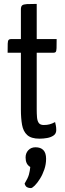

<svg xmlns="http://www.w3.org/2000/svg" viewBox="-20 -700 331 983"><path d="M182 10Q140 10 119.5 -8.5Q99 -27 93 -60.5Q87 -94 87 -139V-430H19Q19 -462 19.5 -476.5Q20 -491 24 -495.5Q28 -500 36 -500H87V-652Q87 -667 93.5 -672.5Q100 -678 117.5 -679Q135 -680 168 -680V-500H270Q270 -469 269.5 -454Q269 -439 265.5 -434.5Q262 -430 254 -430H168V-139Q168 -118 169.5 -99.5Q171 -81 178.5 -70.5Q186 -60 204 -60Q221 -60 234 -63.5Q247 -67 262 -75Q264 -67 266 -57Q268 -47 268 -34Q268 -16 254.5 -6.5Q241 3 221.5 6.5Q202 10 182 10ZM138 263Q127 263 118.5 258.5Q110 254 106 240Q123 212 128 194Q133 176 135 155Q122 147 116.5 135Q111 123 111 106Q111 84 125 69Q139 54 162 54Q188 54 202 68.5Q216 83 216 113Q216 141 207 167.5Q198 194 184.5 215.5Q171 237 158 250Q145 263 138 263Z"/></svg>

Font: Yanone Kaffeesatz ExtraLight
Style: Regular
Weight: 400
Version: Version 2.003